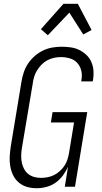

<svg xmlns="http://www.w3.org/2000/svg" viewBox="-20 -991 540 1019"><path d="M175 8Q148 8 123.5 1Q99 -6 80 -22Q61 -38 50 -60.5Q39 -83 34.5 -108Q30 -133 31.5 -159.5Q33 -186 37 -213L94 -558Q98 -582 106 -606.5Q114 -631 128.5 -653Q143 -675 163.5 -693Q184 -711 207.5 -722.5Q231 -734 256.5 -738.5Q282 -743 307 -743Q332 -743 356 -739.5Q380 -736 400.5 -726Q421 -716 438 -700Q455 -684 464.5 -662.5Q474 -641 476 -617Q478 -593 474 -568L472 -559H411L412 -566Q417 -591 411.5 -615Q406 -639 390.5 -656.5Q375 -674 351.5 -681Q328 -688 303 -688Q285 -688 266.5 -684Q248 -680 231 -671Q214 -662 200.5 -648Q187 -634 177 -618Q167 -602 161.5 -584Q156 -566 154 -549L96 -204Q93 -185 92.5 -166Q92 -147 95.5 -129Q99 -111 107.5 -95Q116 -79 129.5 -68Q143 -57 160.5 -52Q178 -47 198 -47Q215 -47 233 -50.5Q251 -54 267 -62Q283 -70 297 -82.5Q311 -95 321.5 -110.5Q332 -126 337.5 -143Q343 -160 346 -177L373 -341H250L259 -396H443L378 0H324L341 -107Q331 -83 314.5 -60.5Q298 -38 275.5 -22Q253 -6 226.5 1Q200 8 175 8ZM234 -804 197 -836 317 -971H393L466 -832L422 -808L348 -924Z"/></svg>

Font: Iosevka Term Curly Light
Style: Italic
Weight: 300
Italic angle: -9°
Designer: Belleve Invis
Foundry: Belleve Invis
Version: Version 32.3.0